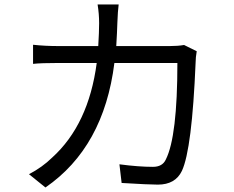

<svg xmlns="http://www.w3.org/2000/svg" viewBox="-20 -807 1040 854"><path d="M855 -579.1Q850.1 -550.8 850.1 -529.8Q834 -143.1 789.1 -46.9Q759.8 14.2 682.1 14.2Q642.1 14.2 521 6.8L511.2 -76.2Q596.2 -64.9 660.2 -64.9Q703.1 -64.9 717.8 -98.1Q769 -200.2 769 -526.9H488.8Q441.9 -151.9 182.1 26.9L108.9 -32.2Q168 -63 211.9 -106Q374 -252.9 410.2 -526.9H242.2Q162.1 -526.9 127 -522.9V-607.9Q180.2 -602.1 241.2 -602.1H417Q420.9 -666 420.9 -704.1Q420.9 -745.1 414.1 -787.1H507.8Q503.9 -757.8 502 -705.1Q501 -667 497.1 -602.1H734.9Q771 -602.1 798.8 -606.9Z"/></svg>

Font: Black Ops One [rus by aLiNcE]
Style: Regular
Weight: 400
Designer: James Grieshaber
Foundry: James Grieshaber
Version: Version 1.002;May 25, 2024;FontCreator 13.0.0.2680 64-bit